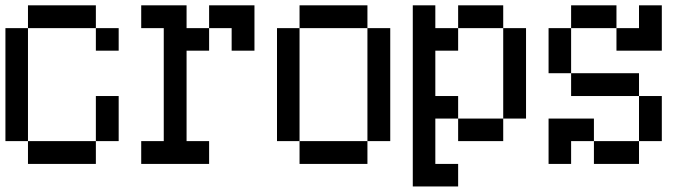

<svg xmlns="http://www.w3.org/2000/svg" viewBox="-20 -546 2540 707"><path d="M0 -26.4V-442.4H83V-526.4H333V-442.4H417V-359.4H333V-442.4H83V-26.4H333V-192.4H417V-26.4H333V57.6H83V-26.4Z M500 -26.4H583V-442.4H500V-526.4H667V-442.4H750V-359.4H667V-26.4H750V57.6H500ZM750 -442.4V-526.4H917V-359.4H833V-442.4Z M1000 -26.4V-442.4H1083V-526.4H1333V-442.4H1417V-26.4H1333V-442.4H1083V-26.4H1333V57.6H1083V-26.4Z M1500 140.6V-526.4H1583V-442.4H1667V-526.4H1833V-442.4H1917V-109.4H1833V-442.4H1667V-359.4H1583V-192.4H1667V-109.4H1833V-26.4H1667V-109.4H1583V57.6H1667V140.6Z M2000 -276.4V-442.4H2083V-526.4H2250V-442.4H2333V-526.4H2417V-359.4H2250V-442.4H2083V-276.4H2333V-192.4H2417V-26.4H2333V-192.4H2083V-276.4ZM2000 57.6V-109.4H2167V-26.4H2333V57.6H2167V-26.4H2083V57.6Z"/></svg>

Font: KH Dot kagurazaka 12
Style: Regular
Weight: 400
Designer: Original version for X68000 by Keitarou Hiraki (http://hp.vector.co.jp/authors/VA000874/) / TrueType conversion by Homem
Version: Version 1.00.20150527